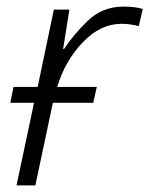

<svg xmlns="http://www.w3.org/2000/svg" viewBox="-20 -561 452 581"><path d="M30 0H87L140 -250H262L273 -298H153Q177 -377 230.5 -433Q284 -489 348 -489Q372 -489 400 -482L412 -534Q388 -541 354 -541Q290 -541 246 -498.5Q202 -456 174 -413H171L190 -532H143L94 -298H21L11 -250H83Z"/></svg>

Font: Noto Sans UI Light
Style: Italic
Weight: 300
Italic angle: -12°
Designer: Monotype Design Team
Foundry: Monotype Imaging Inc.
Version: Version 1.901